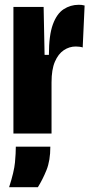

<svg xmlns="http://www.w3.org/2000/svg" viewBox="-20 -557 383 801"><path d="M36 0V-291V-528H162L166 -328H184Q184 -410 200.5 -455Q217 -500 245.5 -518.5Q274 -537 308 -537Q315 -537 320.5 -536.5Q326 -536 333 -534L325 -359Q320 -361 311.5 -362Q303 -363 296 -363Q269 -363 246 -347.5Q223 -332 209 -299.5Q195 -267 195 -213V0ZM18 224Q39 159 42.5 120.5Q46 82 46 55H190Q190 113 174 152.5Q158 192 138 224Z"/></svg>

Font: Bricolage Grotesque 48pt Condensed ExtraBold
Style: Regular
Weight: 800
Width: 3
Designer: Mathieu Triay
Foundry: Atelier Triay
Version: Version 1.001;gftools[0.9.33.dev8+g029e19f]